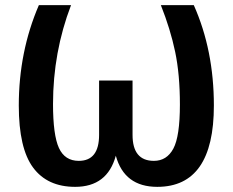

<svg xmlns="http://www.w3.org/2000/svg" viewBox="-20 -711 904 746"><path d="M733 -691Q811 -516 811 -301Q811 15 591 15Q463 15 430 -106Q397 15 272 15Q164 15 108.5 -60Q53 -135 53 -301Q53 -510 131 -691H256Q186 -508 186 -307Q186 -186 209 -136Q232 -86 286 -86Q365 -86 365 -187V-398H495V-187Q495 -86 578 -86Q628 -86 653.5 -133.5Q679 -181 679 -305Q679 -422 660.5 -510Q642 -598 605 -691Z"/></svg>

Font: FiraGO Medium
Style: Regular
Weight: 500
Designer: bBox Type
Foundry: bBox Type GmbH
Version: Version 1.001;PS 001.001;hotconv 1.0.88;makeotf.lib2.5.64775